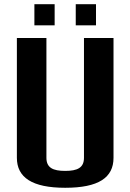

<svg xmlns="http://www.w3.org/2000/svg" viewBox="-20 -880 618 910"><path d="M289 10C447 10 518 -38 518 -132V-700H378V-132C378 -85 347 -70 289 -70C231 -70 200 -85 200 -132V-700H60V-132C60 -39 132 10 289 10ZM339 -760H435V-860H339ZM143 -760H239V-860H143Z"/></svg>

Font: Tanklager Original
Style: Regular
Weight: 400
Designer: Ariel Martín Pérez
Foundry: Tunera Type Foundry
Version: Version 1.000;Glyphs 3.3 (3310)